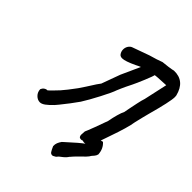

<svg xmlns="http://www.w3.org/2000/svg" viewBox="-253 -841 1228 1228"><g transform="rotate(45 361.5 -227.0)"><path d="M723 -578Q723 -538 680 -382L669 -339L656 -285Q648 -229 605 -108L584 -47L600 -51Q633 -22 636 27Q632 42 623 51.5Q614 61 612 64Q605 77 591 91.5Q577 106 564 118Q564 118 546 136Q544 138 533.5 149Q523 160 517 168V167Q506 186 483 203Q465 216 461 222Q457 230 441 237Q437 240 431 240Q417 240 410 226Q406 218 403.5 214.5Q401 211 394 194Q393 177 398.5 163.5Q404 150 414 136L434 118Q497 60 529 37Q525 38 518 38Q512 38 504 35H503Q496 38 489 38Q469 38 469 14Q469 6 470 1Q470 -10 471 -16Q475 -23 497 -81Q519 -139 529 -169Q535 -203 544 -235Q553 -267 561 -281L570 -327Q573 -342 580.5 -378Q588 -414 595 -434L630 -593Q535 -589 532 -586Q531 -575 508.5 -521Q486 -467 474 -443Q462 -420 454 -402.5Q446 -385 441 -374L429 -346Q420 -318 383 -247Q346 -176 318 -132Q281 -79 233 -20Q216 2 192.5 23.5Q169 45 155 51Q145 56 136 56Q114 56 96.5 38.5Q79 21 78 -5Q83 -18 93.5 -25.5Q104 -33 117 -33Q118 -33 143 -58.5Q168 -84 175 -92Q201 -121 245 -181Q268 -214 311 -282L329 -307L375 -433L433 -561Q422 -557 401 -546Q336 -515 309 -515Q292 -515 284 -526Q273 -541 273 -560Q273 -577 282 -591.5Q291 -606 305 -611L419 -652Q476 -668 509 -681Q526 -682 558 -686.5Q590 -691 599 -694Q696 -697 722 -592Q723 -588 723 -578Z"/></g></svg>

Font: Caveat
Style: Bold
Weight: 700
Designer: Pablo Impallari
Foundry: Pablo Impallari
Version: Version 1.500; ttfautohint (v1.6)